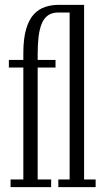

<svg xmlns="http://www.w3.org/2000/svg" viewBox="-20 -770 435 790"><path d="M23.5 0V-31.5H76V-492H16.5V-523.5H76V-550Q76 -612 87.8 -651.2Q99.5 -690.5 119.8 -711.8Q140 -733 166 -741.5Q192 -750 220 -750V-718.5Q194 -718.5 177.5 -706.8Q161 -695 151.8 -672.8Q142.5 -650.5 138.8 -619Q135 -587.5 135 -548Q135 -540.5 135 -533.8Q135 -527 135 -523.5H208.5V-492H135V-31.5H190.5V0ZM220 0V-31.5H266.5V-718.5H220V-750H326V-31.5H373.5V0Z"/></svg>

Font: Imbue Light
Style: Regular
Weight: 300
Designer: Tyler Finck
Foundry: Etcetera Type Company
Version: Version 1.102